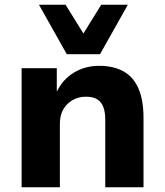

<svg xmlns="http://www.w3.org/2000/svg" viewBox="-20 -788 694 808"><path d="M71 0V-501H219V-404H220Q245 -455 292 -483Q339 -511 397 -511Q458 -511 500 -487.5Q542 -464 563 -415Q584 -366 584 -290V0H423V-284Q423 -317 414.5 -338.5Q406 -360 388.5 -370.5Q371 -381 342 -381Q310 -381 285 -366.5Q260 -352 246 -327Q232 -302 232 -268V0ZM261 -560 144 -768H256L331 -647L406 -768H518L401 -560Z"/></svg>

Font: Nunito Sans 8pt ExtraBold
Style: Regular
Weight: 800
Version: Version 3.101;gftools[0.9.27]